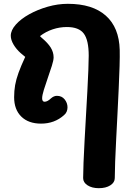

<svg xmlns="http://www.w3.org/2000/svg" viewBox="-20 -627 686 996"><path d="M492.7 349.2Q457.3 349.2 434.3 334.4Q411.3 319.6 411.3 296.8Q411.3 267.1 413.3 216.6Q415.3 166.1 418.7 103.6Q422.1 41 425.9 -25.1Q429.7 -91.2 433.1 -152.9Q436.4 -214.6 438.3 -263.3Q440.2 -312 440.2 -338.1Q440.2 -418.9 414.7 -452.8Q389.2 -486.8 326.9 -486.8Q289.2 -486.8 253.3 -474.8Q217.4 -462.9 187.4 -439.7L195.4 -431.7Q228.1 -404.4 243.1 -380.3Q258.1 -356.1 258.1 -329.1Q258.1 -314.8 249.1 -285.9Q240.1 -257.1 228.3 -223.7Q216.6 -190.3 207.6 -161.3Q198.6 -132.3 198.6 -117.1Q198.6 -108.9 201.6 -104.1Q204.7 -99.2 211.1 -99.2Q226 -99.2 244 -116.4Q259 -129.9 275.4 -129.9Q300.6 -129.9 315.4 -111.4Q330.2 -92.9 330.2 -70.3Q330.2 -59.4 326.2 -48.8Q322.1 -38.1 312.4 -30Q263.2 14.3 193 14.3Q127.7 14.3 90.5 -22.2Q53.3 -58.7 53.3 -122.7Q53.3 -155.6 58.4 -185.2Q63.6 -214.8 76.2 -249.7Q88.8 -284.6 110.8 -331.9L87.4 -351.4Q64.6 -371.6 50.2 -396Q35.9 -420.4 35.9 -441.7Q35.9 -470.1 62.2 -499.6Q88.4 -529.1 132.1 -553.3Q175.7 -577.4 227.9 -592.3Q280.1 -607.2 332 -607.2Q459.8 -607.2 528.8 -545.9Q597.9 -484.6 601 -368.2Q601.8 -335.8 600.3 -283.6Q598.8 -231.4 595.8 -167.7Q592.8 -104 589.4 -36.4Q586 31.1 582.7 94.7Q579.4 158.3 577.4 211.1Q575.4 263.8 575.4 296.8Q575.4 319.6 552.3 334.4Q529.2 349.2 492.7 349.2Z"/></svg>

Font: Playpen Sans Thai
Style: Regular
Weight: 400
Designer: Sirin Gunkloy, Laura Meseguer, Veronika Burian, José Scaglione
Foundry: TypeTogether
Version: Version 2.000